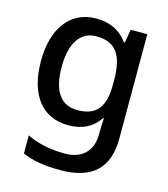

<svg xmlns="http://www.w3.org/2000/svg" viewBox="-116 -640 852 972"><g transform="rotate(15 310.0 -154.5)"><path d="M269 -549C135 -549 53 -443 53 -269C53 -91 134 10 270 10C343 10 397 -18 432 -71H436C435 -56 433 -20 433 -4V15C433 101 380 153 291 153C212 153 145 138 91 111V206C145 230 209 240 289 240C459 240 538 161 538 8V-539H451L439 -469H434C396 -522 341 -549 269 -549ZM292 -462C393 -462 436 -404 436 -269V-248C436 -128 394 -76 294 -76C207 -76 162 -142 162 -267C162 -392 209 -462 292 -462Z"/></g></svg>

Font: Noto Sans Cherokee Medium
Style: Regular
Weight: 500
Designer: Monotype Design Team
Foundry: Monotype Imaging Inc.
Version: Version 2.001